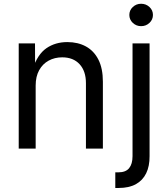

<svg xmlns="http://www.w3.org/2000/svg" viewBox="-20 -771 873 996"><path d="M165 -327.1V0H77.1V-545.9H161.6L162.1 -413.6H149.9Q174.8 -489.3 220.9 -521Q267.1 -552.7 329.1 -552.7Q384.3 -552.7 425.8 -530Q467.3 -507.3 490.5 -461.7Q513.7 -416 513.7 -346.7V0H425.8V-339.4Q425.8 -402.3 392.8 -438Q359.9 -473.6 302.7 -473.6Q263.7 -473.6 232.4 -456.5Q201.2 -439.5 183.1 -406.7Q165 -374 165 -327.1ZM667.5 -545.9H755.9V39.1Q756.3 90.8 738.3 127.9Q720.2 165 684.6 184.6Q648.9 204.1 595.7 204.1H578.1V123H594.2Q632.3 123 649.9 101.3Q667.5 79.6 667.5 39.1ZM711.9 -635.3Q687 -635.3 668.9 -652.3Q650.9 -669.4 650.9 -693.4Q650.9 -717.8 668.9 -734.6Q687 -751.5 711.9 -751.5Q737.3 -751.5 755.4 -734.6Q773.4 -717.8 773.4 -693.4Q773.4 -669.4 755.4 -652.3Q737.3 -635.3 711.9 -635.3Z"/></svg>

Font: Atlassian Sans
Style: Regular
Weight: 400
Designer: Rasmus Andersson
Foundry: Modifications by Atlassian Pty Ltd, manufactured by rsms
Version: Version 4.001;git-9221beed3